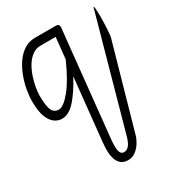

<svg xmlns="http://www.w3.org/2000/svg" viewBox="-233 -670 1143 1263"><g transform="rotate(-30 338.5 -39.0)"><path d="M123 10Q95 10 68.8 -8Q42.5 -26 25.5 -69Q8.5 -112 8.5 -187.5Q8.5 -228.5 17.2 -276.5Q26 -324.5 44 -371.2Q62 -418 89 -456.5Q116 -495 152.2 -518Q188.5 -541 234.5 -541H389.5Q410 -541 414 -531.5Q418 -522 417 -513L333.5 294Q331 321 331.5 346.2Q332 371.5 340 387.8Q348 404 367 404Q377 404 382.5 413Q388 422 388 433Q388 444 382 453.5Q376 463 364 463Q311 463 288.8 417.5Q266.5 372 276 280.5L325.5 -195.5Q273.5 -98.5 224.2 -44.2Q175 10 123 10ZM135 -53Q170 -53 224.8 -119Q279.5 -185 338 -316.5L355 -478H240Q205 -478 177.2 -457.8Q149.5 -437.5 129.2 -404.8Q109 -372 96 -334Q83 -296 76.5 -259.2Q70 -222.5 70 -195Q70 -116.5 84.8 -84.8Q99.5 -53 135 -53ZM367 404Q387.5 404 404 385.2Q420.5 366.5 433 322L667.5 -519.5Q669 -524.5 670.5 -525.5Q673.5 -526 675.2 -502.5Q677 -479 677 -445.5Q677 -423.5 676.2 -399.8Q675.5 -376 674.2 -353.8Q673 -331.5 671 -313.8Q669 -296 666 -286L486.5 348Q480 371 463.5 397.8Q447 424.5 421.8 443.8Q396.5 463 364 463Q351.5 463 345.2 454.8Q339 446.5 338.5 436.5Q338 425 345.5 414.5Q353 404 367 404Z"/></g></svg>

Font: Edu NSW ACT Cursive
Style: Regular
Weight: 400
Designer: Tina and Corey Anderson, Eben Sorkin, Mirko Velimirovic
Foundry: Sorkin Type Co.
Version: Version 2.000